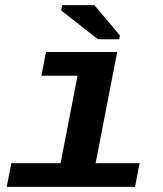

<svg xmlns="http://www.w3.org/2000/svg" viewBox="-20 -732 640 752"><path d="M354.5 -92.8H526.9L508.8 0H6.3L24.4 -92.8H217.3L283.7 -435.5H142.1L160.2 -528.3H439ZM363.8 -578.1 219.7 -690.9 223.6 -711.9H349.6L449.7 -593.3L446.8 -578.1Z"/></svg>

Font: Liberation Mono
Style: Bold Italic
Weight: 700
Italic angle: -12°
Monospace: yes
Designer: Steve Matteson
Foundry: Ascender Corporation
Version: Version 2.1.5